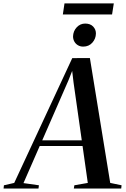

<svg xmlns="http://www.w3.org/2000/svg" viewBox="-92 -1080 720 1100"><path d="M-71.5 0 -69.5 -18.5 -10.5 -32 322 -747 423 -747.5 539.5 -32 604.5 -18.5 602.5 0H331L334 -18.5L411 -32L381 -243.5H135.5L42.5 -31L131 -18.5L128.5 0ZM150 -276H376.5L329.5 -606.5L321.5 -673.5L300.5 -620.5ZM384.5 -813Q367.5 -813 354.2 -821Q341 -829 333.8 -842.2Q326.5 -855.5 326.5 -871.5Q327.5 -902 347.5 -923.5Q367.5 -945 396 -945Q425.5 -945 441.8 -927.8Q458 -910.5 457.5 -887.5Q457 -858 437 -835.5Q417 -813 384.5 -813ZM277.5 -1060.5H560L550 -997H268Z"/></svg>

Font: Merriweather 144pt Medium
Style: Italic
Weight: 500
Italic angle: -7.8°
Version: Version 2.101